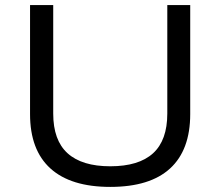

<svg xmlns="http://www.w3.org/2000/svg" viewBox="-20 -725 866 754"><path d="M413 9Q258 9 178 -63.5Q98 -136 98 -277V-705H189V-279Q189 -174 245.5 -123Q302 -72 413 -72Q525 -72 581 -123Q637 -174 637 -279V-705H727V-277Q727 -136 648 -63.5Q569 9 413 9Z"/></svg>

Font: Nunito Sans 10pt SemiExpanded
Style: Regular
Weight: 400
Width: 6
Designer: Vernon Adams
Foundry: Vernon Adams
Version: Version 3.101;gftools[0.9.27]